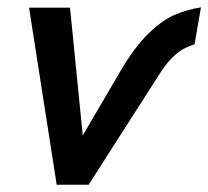

<svg xmlns="http://www.w3.org/2000/svg" viewBox="-20 -509 574 529"><path d="M60.1 -487.8H172.9L208 -135.7L312 -313.5Q350.6 -378.9 387.9 -415.5Q425.3 -452.1 459.5 -467.3Q493.7 -482.4 533.7 -488.8L516.1 -387.2Q497.6 -380.9 483.4 -373Q469.2 -365.2 451.7 -347.2Q434.1 -329.1 414.6 -297.4L224.1 0H136.2Z"/></svg>

Font: Acari Sans SemiBold
Style: Italic
Weight: 600
Italic angle: -13°
Designer: Alfredo Marco Pradil and Stefan Peev
Foundry: Hanken Design Co.
Version: Version 1.045;January 11, 2019;FontCreator 11.5.0.2425 64-bi